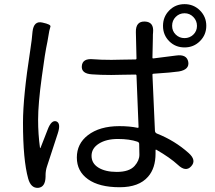

<svg xmlns="http://www.w3.org/2000/svg" viewBox="-20 -861 1040 927"><path d="M164 46Q129 48 116 1Q91 -89 91 -269Q91 -393 126 -618Q130 -643 133 -668L137 -708Q143 -762 185 -752Q227 -743 223.5 -732.5Q220 -722 218 -712Q214 -686 209 -660Q197 -605 182 -491Q164 -360 164 -283Q164 -213 173 -148Q174 -143 176 -148L210 -235Q228 -283 252 -275Q275 -266 259 -217L207 -58Q200 -37 200 -15V-8Q199 43 164 46ZM558 43Q459 43 405 4.5Q351 -34 351 -100.5Q351 -167 404 -208Q461 -252 556 -252Q606 -252 644 -244Q649 -243 649 -248L639 -496Q639 -501 634 -501L569 -500Q543 -499 517 -499Q464 -499 425 -502Q372 -505 375 -542Q378 -580 430 -575Q466 -572 518 -572Q544 -572 570 -573L634 -574Q639 -574 639 -579L636 -706Q635 -759 680 -757Q724 -755 719 -704Q718 -699 718 -674L716 -583Q716 -578 721 -579L831 -593Q882 -600 889 -562Q895 -525 844 -516Q812 -511 721 -505Q716 -505 716 -500L728 -231Q728 -220 738 -216Q824 -182 891 -122Q930 -87 903 -58Q877 -29 839 -65Q801 -100 735 -138Q731 -140 731 -135V-120Q731 -49 695 -8Q651 43 558 43ZM544 -31Q604 -31 630 -60Q653 -86 653 -114Q653 -140 652 -166Q652 -174 643 -177Q605 -190 549 -190Q493 -190 457.5 -167.5Q422 -145 422 -108.5Q422 -72 455.5 -51.5Q489 -31 544 -31ZM871 -632Q827 -632 797 -662Q767 -692 767 -736Q767 -780 797 -810.5Q827 -841 871 -841Q915 -841 945.5 -810.5Q976 -780 976 -736.5Q976 -693 945.5 -662.5Q915 -632 871 -632ZM871 -677Q896 -677 913.5 -694Q931 -711 931 -736Q931 -761 913.5 -779Q896 -797 871 -797Q846 -797 828.5 -779.5Q811 -762 811 -736.5Q811 -711 828.5 -694Q846 -677 871 -677Z"/></svg>

Font: Resource Han Rounded CN
Style: Regular
Weight: 400
Designer: Cyano Hao (round all glyphs); Ryoko NISHIZUKA  (kana, bopomofo & ideographs); Paul D. Hunt (Latin, Greek & Cyrillic); Sa
Foundry: Cyano Hao
Version: 0.990